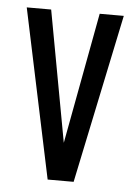

<svg xmlns="http://www.w3.org/2000/svg" viewBox="-45 -576 431 611"><g transform="rotate(5 171.0 -270.0)"><path d="M94 -540 171 -121 249 -540H326L213 0H130L16 -540Z"/></g></svg>

Font: Pathway Gothic One
Style: Regular
Weight: 400
Version: Version 1.003; ttfautohint (v1.8.4.7-5d5b);gftools[0.9.26]